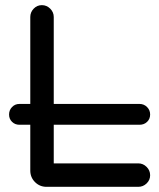

<svg xmlns="http://www.w3.org/2000/svg" viewBox="-20 -723 616 743"><path d="M515.1 0H160.2Q133.8 0 115.5 -18.3Q97.2 -36.6 97.2 -63V-657.2Q97.2 -675.8 110.4 -689.5Q123.5 -703.1 142.1 -703.1Q160.6 -703.1 174.3 -689.5Q188 -675.8 188 -657.2V-90.8H515.1Q533.7 -90.8 547.4 -77.1Q561 -63.5 561 -44.9Q561 -26.4 547.4 -13.2Q533.7 0 515.1 0ZM520 -240.2H55.2Q38.1 -240.2 26.6 -251.5Q15.1 -262.7 15.1 -279.8Q15.1 -296.9 26.6 -308.8Q38.1 -320.8 55.2 -320.8H520Q537.1 -320.8 549.1 -308.8Q561 -296.9 561 -279.8Q561 -262.7 549.3 -251.5Q537.6 -240.2 520 -240.2Z"/></svg>

Font: Aka-Acid-Varela
Style: Regular
Weight: 400
Designer: Joe Prince, Avraham Cornfeld, Cyberella
Foundry: Joe Prince, Avraham Cornfeld, Cyberella
Version: Version 2.000; ttfautohint (v1.5.33-1714) -l 8 -r 50 -G 200 